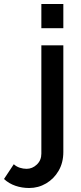

<svg xmlns="http://www.w3.org/2000/svg" viewBox="-135 -750 403 961"><path d="M72 -609V-730H182V-609ZM11 191Q-25 191 -57.5 180Q-90 169 -115 146L-66 72Q-53 84 -36 89.5Q-19 95 -2 95Q27 95 49.5 73.5Q72 52 72 19V-523H182V11Q182 64 158.5 104.5Q135 145 96 168Q57 191 11 191Z"/></svg>

Font: Raleway SemiBold
Style: Regular
Weight: 600
Designer: Matt McInerney, Pablo Impallari, Rodrigo Fuenzalida
Foundry: Matt McInerney, Pablo Impallari, Rodrigo Fuenzalida
Version: Version 4.026